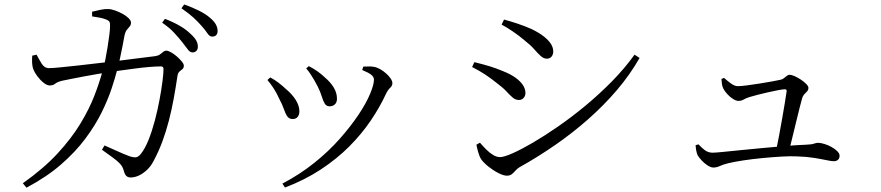

<svg xmlns="http://www.w3.org/2000/svg" viewBox="-20 -802 4000 872"><path d="M854.6 -563.9Q842.4 -563.9 832.3 -578.2Q822.2 -592.5 807.2 -611.1Q791.8 -630.5 770.7 -653.4Q749.5 -676.2 716.4 -699L729.2 -716.5Q768.4 -701.2 796.8 -684.5Q825.3 -667.9 843.9 -649.6Q862.9 -632.7 870.8 -618.8Q878.6 -604.9 878.6 -590.1Q878.6 -577.8 871.8 -570.8Q864.9 -563.9 854.6 -563.9ZM573.5 4Q561.1 4 553.7 -3Q546.4 -10 542.3 -26.3Q537.5 -44.9 525 -58.4Q512.4 -71.9 492 -86.6Q471.5 -101.3 443 -122L454.8 -141.4Q476.1 -131.9 498.8 -121.8Q521.4 -111.6 539.8 -103.6Q558.3 -95.6 568.1 -92.4Q587.9 -86.1 598.2 -87.8Q608.5 -89.6 619.1 -102.3Q638.2 -125.9 654.4 -166.1Q670.5 -206.4 683.1 -253.9Q695.7 -301.5 704.4 -348.2Q713.1 -394.9 717.9 -432.4Q722.6 -470 722.6 -489Q722.6 -500.4 710.9 -500.4Q689.1 -500.4 657.9 -497.8Q626.7 -495.2 593.1 -490.7Q559.4 -486.2 528.8 -482Q498.2 -477.7 475.7 -474.3Q453.1 -470.7 421.8 -465.7Q390.6 -460.6 358.9 -454.4Q327.2 -448.2 301.2 -443.2Q275.2 -438.2 262.9 -435.4Q240.1 -430 230.7 -421.9Q221.3 -413.9 206 -413.9Q192.9 -413.9 177 -427Q161 -440 148.5 -457.3Q136.1 -474.6 132 -485.9Q126.4 -500.4 125.8 -517Q125.2 -533.6 126.3 -549.1L146 -553.7Q156.5 -533.7 169.1 -513.1Q181.6 -492.6 202.5 -492.6Q217.3 -492.6 251.7 -495.9Q286.1 -499.2 332.5 -504.3Q378.9 -509.4 429.9 -515.5Q480.9 -521.7 530.3 -527.6Q579.7 -533.5 620.3 -539Q661 -544.5 684.3 -546.9Q698.3 -548.9 706.3 -554.7Q714.2 -560.4 720.9 -566.1Q727.5 -571.9 735.6 -571.9Q743.3 -571.9 756.7 -564.5Q770.1 -557.1 783.2 -545.6Q796.3 -534.2 805.6 -522.8Q814.9 -511.5 814.9 -503.6Q814.9 -493.4 808.8 -488.4Q802.6 -483.5 795.3 -477.3Q788.1 -471.2 785.9 -456.5Q778.1 -404.3 768.8 -353.2Q759.4 -302.2 746.8 -253.4Q734.2 -204.7 717.3 -159Q700.3 -113.3 677.9 -71.7Q666.1 -48 647.9 -30.7Q629.7 -13.5 610.5 -4.7Q591.3 4 573.5 4ZM83.7 30.3Q178.3 -36.6 241.4 -105Q304.4 -173.4 344.7 -239.8Q385 -306.1 408.8 -367.8Q432.6 -429.5 446.8 -483Q452.4 -501.5 458 -529Q463.5 -556.5 468.4 -586.8Q473.3 -617.2 476.5 -642.8Q479.8 -668.5 479.8 -681.7Q480.5 -696.3 477.2 -702.7Q473.8 -709 461.6 -713.6Q448.6 -719.1 430.4 -722.2Q412.3 -725.3 398.4 -727.5L398.2 -748.8Q414.1 -752.7 434.9 -757.2Q455.7 -761.7 470.3 -760.9Q484.8 -760.9 502.7 -754.4Q520.7 -748 537.2 -738.9Q553.7 -729.8 564.3 -719.2Q574.9 -708.5 574.9 -699.2Q574.9 -688.3 569.1 -682Q563.4 -675.6 556.2 -666.7Q548.9 -657.8 545.1 -639Q541.9 -621.6 536.7 -594Q531.5 -566.4 525 -537Q518.6 -507.6 512.1 -484.3Q503.1 -449 486.6 -399.1Q470.2 -349.3 441.4 -290.9Q412.6 -232.6 367.4 -172Q322.2 -111.4 256.6 -54.5Q191.1 2.4 100.2 50.3ZM943.7 -635.8Q931.7 -635.8 922 -650.7Q912.3 -665.6 895.9 -683.8Q879.2 -703.2 858.7 -722Q838.2 -740.7 804.1 -764.4L816.6 -781.8Q855.3 -767.9 884.2 -753.3Q913.1 -738.8 931.1 -723.5Q950.9 -707.4 959.6 -692.3Q968.3 -677.2 968.3 -661.5Q968.3 -649.1 961.9 -642.4Q955.4 -635.8 943.7 -635.8Z M1262.5 31.9Q1341.9 -9.7 1407.4 -62.3Q1472.9 -114.9 1523.1 -171.7Q1573.3 -228.6 1608.3 -281.1Q1643.3 -333.6 1660.9 -375.8Q1678.4 -418 1678.4 -440.4Q1678.4 -452.2 1666.4 -462.2Q1654.4 -472.1 1625.1 -483.9L1629.9 -499.5Q1640.3 -499.5 1652.7 -500.1Q1665.2 -500.8 1677.4 -498.6Q1691.5 -496.4 1706.1 -488.2Q1720.6 -480 1733.6 -468.4Q1746.6 -456.8 1754.3 -445.2Q1762.1 -433.6 1762.1 -424.3Q1762.1 -412.3 1751.9 -403.1Q1741.7 -393.8 1733.5 -376.8Q1705.8 -316.5 1664.4 -255.2Q1622.9 -193.8 1566.5 -137.1Q1510 -80.4 1437.3 -32.5Q1364.5 15.5 1274.2 49.7ZM1308.8 -261.4Q1293.3 -261.4 1284.9 -273.4Q1276.4 -285.5 1269.3 -306.5Q1262.2 -327.6 1247.9 -354Q1236.4 -379.5 1222.9 -400.5Q1209.4 -421.4 1194.6 -438.6L1207.4 -450.4Q1227.4 -439.9 1245.9 -425.6Q1264.3 -411.2 1277.3 -398.9Q1308.2 -373 1323.9 -346.9Q1339.7 -320.9 1339.7 -296.7Q1339.7 -281.2 1332 -271.3Q1324.3 -261.4 1308.8 -261.4ZM1477.4 -319.1Q1462.3 -319.1 1454.8 -331.5Q1447.4 -343.9 1441.2 -364.5Q1435 -385.2 1422.8 -409.3Q1416.2 -422.7 1407.8 -437.1Q1399.4 -451.5 1390.2 -465.5Q1381 -479.6 1370.6 -491.3L1382.5 -501.7Q1405 -490.2 1422.8 -477.4Q1440.6 -464.6 1457.1 -448.9Q1480.9 -428.6 1495.7 -404.5Q1510.4 -380.4 1510.4 -353.4Q1510.4 -336.8 1500.7 -327.9Q1490.9 -319.1 1477.4 -319.1Z M2282.1 -4.1Q2266.8 -4.1 2243.4 -16.1Q2219.9 -28.1 2198.6 -45.1Q2177.4 -62.1 2165.9 -77.8Q2157.4 -90.5 2151.4 -112.3Q2145.4 -134 2143.8 -144.8L2159.8 -154Q2173.5 -137.9 2188.4 -123Q2203.3 -108.1 2219.4 -98.3Q2235.4 -88.5 2251.6 -88.5Q2268.5 -88.5 2307.5 -105.6Q2346.6 -122.8 2399.8 -153.8Q2453.1 -184.9 2514.8 -227.6Q2576.4 -270.2 2639.3 -322.3Q2702.1 -374.4 2759.5 -432.8Q2816.9 -491.1 2861.9 -553.7L2884.8 -538.9Q2841.9 -463.5 2782.7 -393.9Q2723.5 -324.3 2651.9 -261.1Q2580.2 -197.8 2500.7 -142.9Q2421.2 -88 2338.6 -42Q2329.1 -36.3 2321.1 -27Q2313.1 -17.8 2304.4 -10.9Q2295.6 -4.1 2282.1 -4.1ZM2336.7 -347.9Q2321.4 -347.9 2308.7 -358.7Q2296 -369.6 2280.3 -386.6Q2264.6 -403.7 2238.4 -423.1Q2210.1 -446.1 2182.9 -463.9Q2155.7 -481.7 2124.1 -497.6L2134.4 -519.7Q2172.4 -510.5 2203.3 -501.2Q2234.1 -491.9 2267.6 -477.6Q2298.7 -465.2 2320.7 -449.5Q2342.7 -433.8 2354.5 -416.1Q2366.4 -398.4 2366.4 -378.8Q2366.4 -371.1 2362.9 -364.2Q2359.4 -357.3 2352.9 -352.6Q2346.4 -347.9 2336.7 -347.9ZM2463.5 -535.5Q2449.5 -535.5 2436.5 -547Q2423.4 -558.5 2406.7 -577.8Q2390 -597.1 2363 -618.1Q2337.5 -640 2308.4 -659.6Q2279.4 -679.1 2258.1 -690.3L2269.2 -713.2Q2297 -705.8 2330 -694.8Q2363.1 -683.9 2395.3 -669.5Q2429.5 -652.7 2450.7 -635.8Q2471.8 -618.9 2482.3 -602.2Q2492.7 -585.5 2492.7 -567.9Q2492.7 -554.9 2485.1 -545.2Q2477.5 -535.5 2463.5 -535.5Z M3503.8 -112.9Q3510.4 -143.9 3517.9 -183.9Q3525.3 -223.9 3532.4 -264.1Q3539.5 -304.4 3544.9 -337.4Q3550.3 -370.5 3552.7 -387.9Q3553.4 -396.5 3544.4 -396.5Q3535.8 -396.5 3514.7 -392.6Q3493.6 -388.7 3468.4 -382.9Q3443.2 -377.2 3420 -371.2Q3396.8 -365.2 3383 -360.9Q3368.7 -356.3 3357.6 -350Q3346.5 -343.7 3333.9 -343.7Q3323.2 -343.7 3309.6 -352.3Q3295.9 -360.8 3283.8 -373.9Q3271.6 -387 3265.2 -399.5Q3260.2 -409.3 3258.7 -421.1Q3257.2 -433 3256.6 -443.4L3268.5 -448.2Q3281.3 -436.6 3298.8 -423.6Q3316.3 -410.7 3330.6 -410.7Q3345.2 -410.7 3372 -414.2Q3398.7 -417.7 3429.1 -422.5Q3459.5 -427.4 3486.1 -432.1Q3512.7 -436.8 3525.9 -440Q3534.5 -442 3541 -447.5Q3547.6 -453 3553.9 -457.8Q3560.1 -462.5 3566.5 -462.5Q3574.4 -462.5 3588.6 -456.3Q3602.8 -450 3617.4 -440.4Q3631.9 -430.7 3641.7 -420.6Q3651.6 -410.6 3651.6 -402.9Q3651.6 -393.4 3645.5 -387Q3639.5 -380.7 3632.9 -373.9Q3626.4 -367.2 3623.1 -356.2Q3618.7 -340.4 3611.3 -311.2Q3603.9 -282.1 3595.3 -246.4Q3586.6 -210.7 3578.3 -176.3Q3569.9 -141.9 3562.9 -114.7ZM3220 -41.1Q3208.3 -41.1 3193.2 -50.9Q3178.2 -60.8 3166 -74.1Q3153.9 -87.4 3148.6 -96.8Q3141.4 -111.5 3139.1 -142.6L3152.4 -146.4Q3165.3 -132 3180.7 -120.3Q3196.2 -108.5 3216.5 -108.5Q3227.6 -108.5 3261.2 -111.8Q3294.7 -115.1 3342 -119.9Q3389.2 -124.7 3442.5 -129.6Q3495.7 -134.5 3546.9 -138.9Q3598.1 -143.3 3639.2 -144.7Q3665.7 -145.7 3676.9 -149.6Q3688 -153.4 3695.1 -153.4Q3707.5 -153.4 3724.2 -148.2Q3740.9 -143.1 3756.6 -134.4Q3772.3 -125.7 3782.7 -115.3Q3793.1 -104.8 3793.1 -94.7Q3793.1 -83.2 3786.1 -76.5Q3779 -69.8 3766.7 -69.8Q3755.6 -69.8 3732.7 -74.8Q3709.8 -79.7 3676.7 -85Q3643.5 -90.4 3600.6 -91.7Q3570.5 -93.3 3528.7 -90.8Q3486.9 -88.3 3442 -84Q3397.1 -79.7 3356.5 -73.6Q3315.8 -67.4 3287.9 -60.8Q3264.2 -55 3249.4 -48Q3234.6 -41.1 3220 -41.1Z"/></svg>

Font: Noto Serif SC ExtraLight
Style: Regular
Weight: 200
Designer: Ryoko NISHIZUKA 西塚涼子 (kana & ideographs); Frank Grießhammer (Latin, Greek & Cyrillic); Wenlong ZHANG 张文龙 (bopomofo); San
Foundry: Adobe
Version: Version 2.002-H1;hotconv 1.1.0;makeotfexe 2.6.0